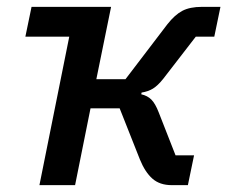

<svg xmlns="http://www.w3.org/2000/svg" viewBox="-20 -540 663 560"><path d="M95 0 182 -433H54L72 -520H304L261 -309H346L468 -469Q490 -497 512 -508.5Q534 -520 569 -520H623L605 -433H551L456 -310Q440 -290 426 -281.5Q412 -273 393 -270L392 -265Q410 -261 421.5 -249.5Q433 -238 443 -212L492 -87H546L528 0H481Q446 0 424.5 -19Q403 -38 388 -75L329 -224H244L199 0Z"/></svg>

Font: IBM Plex Sans Medium
Style: Italic
Weight: 500
Italic angle: -11.31°
Designer: Mike Abbink, Paul van der Laan, Pieter van Rosmalen
Foundry: Bold Monday
Version: Version 3.201